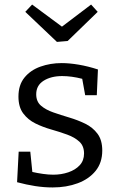

<svg xmlns="http://www.w3.org/2000/svg" viewBox="-20 -814 530 843"><path d="M139 -400Q139 -368 160 -350Q181 -332 214 -320.5Q247 -309 284 -298Q321 -287 354 -271Q387 -255 408 -227Q429 -199 429 -153Q429 -100 400 -64Q371 -28 321.5 -9.5Q272 9 211 9Q173 9 134.5 3Q96 -3 55 -14L62 -148H113L122 -59Q144 -54 168.5 -50.5Q193 -47 214 -47Q249 -47 280 -57.5Q311 -68 330 -88.5Q349 -109 349 -140Q349 -173 328.5 -192Q308 -211 275 -223Q242 -235 205 -245.5Q168 -256 135.5 -272Q103 -288 82 -316Q61 -344 61 -390Q61 -441 87.5 -473.5Q114 -506 157.5 -521.5Q201 -537 251 -537Q285 -537 326 -530Q367 -523 410 -509L405 -396H354L341 -468Q294 -480 253 -480Q204 -480 171.5 -459.5Q139 -439 139 -400ZM380 -794 409 -762 277 -634 230 -630 91 -762 121 -794 252 -697Z"/></svg>

Font: Bitter
Style: Regular
Weight: 400
Designer: Sol Matas, and Bitter project Authors
Foundry: Sol Matas
Version: Version 2.001